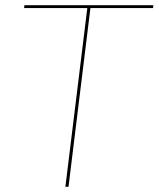

<svg xmlns="http://www.w3.org/2000/svg" viewBox="-20 -720 611 740"><path d="M571 -700 570 -689H328.5L244 0H232L316.5 -689H73L74 -700Z"/></svg>

Font: Lato Hairline
Style: Italic
Weight: 250
Italic angle: -7°
Designer: Lukasz Dziedzic
Foundry: Lukasz Dziedzic
Version: Version 1.104; Western+Polish opensource